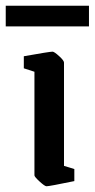

<svg xmlns="http://www.w3.org/2000/svg" viewBox="-53 -639 330 669"><path d="M67 -28V-389L30 -401V-443Q120 -459 130 -459Q136 -459 153 -443.5Q170 -428 170 -421V-61L206 -50V-8Q119 10 109 10Q103 10 85 -6.5Q67 -23 67 -28ZM-33 -619H257V-547H-33Z"/></svg>

Font: Grenze Medium
Style: Regular
Weight: 500
Designer: Renata Polastri
Foundry: Omnibus-Type
Version: Version 1.002; ttfautohint (v1.8)